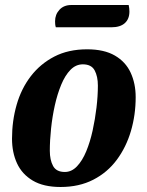

<svg xmlns="http://www.w3.org/2000/svg" viewBox="-20 -727 587 767"><path d="M222 20Q154 20 111 -5.5Q68 -31 48 -74.5Q28 -118 28 -173Q28 -244 46.5 -308.5Q65 -373 103 -422.5Q141 -472 197 -501Q253 -530 328 -530Q396 -530 439 -505Q482 -480 502 -436.5Q522 -393 522 -339Q522 -268 503 -203.5Q484 -139 446.5 -88.5Q409 -38 352.5 -9Q296 20 222 20ZM239 -40Q266 -40 287.5 -62.5Q309 -85 324.5 -122.5Q340 -160 350 -205.5Q360 -251 365.5 -297.5Q371 -344 371 -385Q371 -422 358 -446Q345 -470 311 -470Q283 -470 261.5 -448Q240 -426 224.5 -388.5Q209 -351 199 -306Q189 -261 184 -213.5Q179 -166 179 -125Q179 -88 192 -64Q205 -40 239 -40ZM203 -618Q201 -624 200.5 -630.5Q200 -637 200 -642Q200 -669 217.5 -688Q235 -707 265 -707H494Q497 -694 497 -681Q497 -651 478.5 -634.5Q460 -618 425 -618Z"/></svg>

Font: Sansita Swashed SemiBold
Style: Regular
Weight: 600
Designer: Pablo Cosgaya
Foundry: Omnibus-Type
Version: Version 1.003; ttfautohint (v1.8.3)